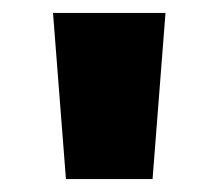

<svg xmlns="http://www.w3.org/2000/svg" viewBox="-20 -813 338 297"><path d="M82 -536H216L236 -793H62Z"/></svg>

Font: Noto Sans Kannada Black
Style: Regular
Weight: 900
Designer: Jelle Bosma - Monotype Design Team
Foundry: Monotype Imaging Inc.
Version: Version 2.005